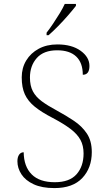

<svg xmlns="http://www.w3.org/2000/svg" viewBox="-20 -951 541 981"><path d="M258 10Q194 10 152 -9.5Q110 -29 89.5 -60.5Q69 -92 69 -127Q69 -148 77.5 -160.5Q86 -173 101 -173Q102 -100 142 -60Q182 -20 260 -20Q335 -20 371 -60.5Q407 -101 407 -167Q407 -207 391 -236.5Q375 -266 340 -292.5Q305 -319 248 -349Q192 -378 157.5 -406Q123 -434 107 -469Q91 -504 91 -556Q91 -604 114 -642Q137 -680 178 -702Q219 -724 273 -724Q347 -724 392 -691.5Q437 -659 437 -614Q437 -569 403 -569Q403 -630 369.5 -662Q336 -694 272 -694Q203 -694 168 -654.5Q133 -615 133 -555Q133 -513 148 -484.5Q163 -456 193.5 -433.5Q224 -411 269 -387Q317 -361 358 -333.5Q399 -306 424 -268.5Q449 -231 449 -174Q449 -93 400.5 -41.5Q352 10 258 10ZM218 -784Q233 -803 250.5 -829Q268 -855 284.5 -882Q301 -909 311 -931H368V-921Q355 -904 330 -875Q305 -846 277 -817.5Q249 -789 228 -771H218Z"/></svg>

Font: Noto Serif ExtraLight
Style: Regular
Weight: 200
Designer: Monotype Design Team
Foundry: Monotype Imaging Inc.
Version: Version 2.015; ttfautohint (v1.8.4.7-5d5b)